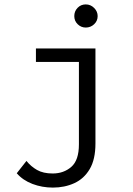

<svg xmlns="http://www.w3.org/2000/svg" viewBox="-20 -677 603 871"><path d="M220 174Q171 174 127.5 157.5Q84 141 56 109L100 53Q120 78 148 94Q176 110 219 110Q269 110 303.5 80Q338 50 338 -22V-396H143V-457H413V-26Q413 46 387 90Q361 134 317 154Q273 174 220 174ZM369 -552Q348 -552 332.5 -567Q317 -582 317 -604Q317 -626 332 -641.5Q347 -657 369 -657Q391 -657 407 -641Q423 -625 423 -604Q423 -582 407 -567Q391 -552 369 -552Z"/></svg>

Font: Inconsolata SemiExpanded Thin
Style: Regular
Weight: 100
Width: 6
Monospace: yes
Designer: Raph Levien, Cyreal, Brenton Simpson
Foundry: Raph Levien, Cyreal, Google
Version: Version 3.100; ttfautohint (v1.8.4.7-5d5b)